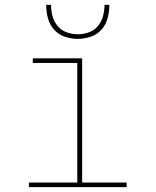

<svg xmlns="http://www.w3.org/2000/svg" viewBox="-20 -770 640 790"><path d="M99 0V-19H298V-511H115V-530H318V-19H501V0ZM300 -610Q273 -610 246.5 -619Q220 -628 202 -648.5Q184 -669 177 -696Q170 -723 170 -750H190Q190 -727 196 -704Q202 -681 217 -663Q232 -645 254.5 -637Q277 -629 300 -629Q323 -629 345.5 -637Q368 -645 383 -663Q398 -681 404 -704Q410 -727 410 -750H430Q430 -723 423 -696Q416 -669 398 -648.5Q380 -628 353.5 -619Q327 -610 300 -610Z"/></svg>

Font: Iosevka Curly Slab ThEx
Style: Regular
Weight: 100
Width: 7
Monospace: yes
Designer: Belleve Invis
Foundry: Belleve Invis
Version: Version 11.1.0; ttfautohint (v1.8.3)